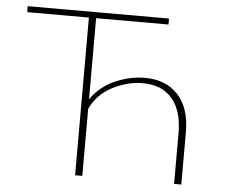

<svg xmlns="http://www.w3.org/2000/svg" viewBox="-49 -714 908 769"><g transform="rotate(5 405.0 -329.0)"><path d="M707 -211V0H678V-204Q678 -294 636.5 -342.5Q595 -391 518 -391Q458 -391 398 -360.5Q338 -330 309 -270V0H280V-634H32V-658H600V-634H309V-308Q346 -361 405.5 -387Q465 -413 525 -413Q610 -413 658.5 -360Q707 -307 707 -211Z"/></g></svg>

Font: Ysabeau Extralight
Style: Regular
Weight: 200
Designer: Christian Thalmann (Catharsis Fonts)
Version: Version 0.003